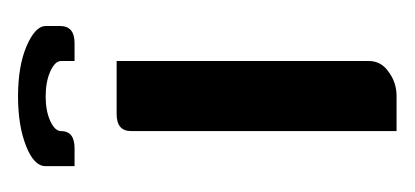

<svg xmlns="http://www.w3.org/2000/svg" viewBox="-144 -318 462 214"><g transform="rotate(-90 87.0 -211.0)"><path d="M47.9 0V-295.9Q47.9 -312 66.9 -312H126V-30.8Q126 -17.1 113.8 -8.8Q102.1 0 86.9 0ZM8.8 -358.9V-391.1Q8.8 -404.3 31.7 -413.1Q54.2 -421.9 86.4 -421.9Q120.1 -421.9 142.1 -412.6Q165 -402.8 165 -391.1V-375Q165 -358.9 146 -358.9H126V-374Q126 -380.9 113.8 -386.2Q102.5 -391.1 86.4 -391.1Q70.8 -391.1 59.6 -386.2Q47.9 -380.9 47.9 -374Q47.9 -358.9 28.8 -358.9Z"/></g></svg>

Font: Hhenum
Style: Regular
Weight: 400
Designer: T. Christopher White
Version: Version 1.0